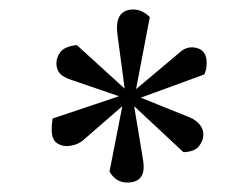

<svg xmlns="http://www.w3.org/2000/svg" viewBox="-20 -802 514 405"><path d="M243 -615 228 -727Q224 -756 233 -769Q242 -782 261 -782Q280 -782 296 -766L267 -614L361 -693Q376 -706 396 -700.5Q416 -695 416 -669Q416 -664 415 -658Q414 -652 411 -645L277 -596L381 -554Q393 -549 401 -539.5Q409 -530 409 -518Q409 -506 400 -494Q391 -482 367 -481L263 -578L282 -463Q289 -418 250 -417Q225 -416 211 -440L238 -578L154 -505Q144 -497 128.5 -494.5Q113 -492 101 -499.5Q89 -507 89 -529Q89 -534 89.5 -540Q90 -546 91 -552L231 -599L132 -633Q113 -639 106 -647.5Q99 -656 99 -668Q99 -682 108 -693Q117 -704 142 -707Z"/></svg>

Font: Literata 12pt Light
Style: Italic
Weight: 300
Italic angle: -2°
Designer: Latin by Veronika Burian and Jose Scaglione. Greek by Irene Vlachou. Cyrillic by Vera Evstafieva
Foundry: TypeTogether
Version: Version 3.002